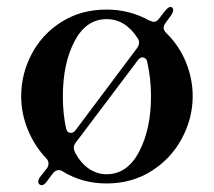

<svg xmlns="http://www.w3.org/2000/svg" viewBox="-20 -524 626 562"><path d="M487 -495Q487 -488 480 -478L464 -456Q459 -449 459 -443Q459 -435 467 -427Q504 -391 524 -342.5Q544 -294 544 -242Q544 -178 512.5 -119Q481 -60 423.5 -23.5Q366 13 292 13Q221 13 164 -22Q159 -26 151 -26Q143 -26 135 -17L118 6Q106 23 96 16Q92 13 92 8Q92 0 99 -8L117 -31Q122 -37 122 -45Q122 -54 115 -61Q80 -98 61 -145.5Q42 -193 42 -242Q42 -308 73 -366.5Q104 -425 161 -460.5Q218 -496 292 -496Q359 -496 417 -464Q427 -460 430 -460Q439 -460 446 -470L463 -492Q476 -508 484 -502Q487 -499 487 -495ZM173 -150Q176 -135 187 -135Q196 -135 202 -144L381 -383Q387 -391 387 -399Q387 -407 383 -412Q347 -468 292 -468Q232 -468 198 -403Q164 -338 164 -242Q164 -192 173 -150ZM422 -242Q422 -295 411 -342Q410 -349 406 -352.5Q402 -356 397 -356Q389 -356 383 -347L202 -107Q196 -100 196 -91Q196 -85 201 -75Q217 -46 240.5 -30Q264 -14 292 -14Q353 -14 387.5 -80.5Q422 -147 422 -242Z"/></svg>

Font: Shippori Mincho B1
Style: Bold
Weight: 700
Designer: FONTDASU
Foundry: FONTDASU / Google Inc. / but / Adobe
Version: Version 3.110; ttfautohint (v1.8.3)